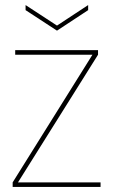

<svg xmlns="http://www.w3.org/2000/svg" viewBox="-20 -738 447 758"><path d="M367 -540V-522L51 -18H377V0H30V-18L345 -522H40V-540ZM205 -637 328 -718V-698L205 -617L81 -698V-718Z"/></svg>

Font: SVN-Poppins Thin
Style: Regular
Weight: 100
Designer: Ninad Kale (Devanagari), Jonny Pinhorn (Latin)
Foundry: Indian Type Foundry
Version: Version 3.002 2017